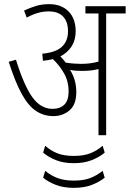

<svg xmlns="http://www.w3.org/2000/svg" viewBox="-20 -652 626 926"><path d="M348 -208Q348 -147 315 -119.5Q282 -92 238 -92Q191 -92 153.5 -117Q116 -142 84.5 -199.5Q53 -257 22 -354L57 -364Q95 -241 135.5 -184Q176 -127 234 -127Q269 -127 290 -147Q311 -167 311 -212Q311 -259 289 -298Q267 -337 235 -367Q213 -361 187 -359L184 -393Q249 -399 278.5 -426.5Q308 -454 308 -501Q308 -547 284.5 -572Q261 -597 215 -597Q188 -597 162 -589.5Q136 -582 109 -567L96 -601Q126 -615 154.5 -623.5Q183 -632 217 -632Q276 -632 310.5 -597Q345 -562 345 -501Q345 -459 325.5 -428.5Q306 -398 271 -380Q285 -366 297 -350Q316 -347 335 -345.5Q354 -344 371 -344Q393 -344 413.5 -346.5Q434 -349 455 -355V-587H392V-622H586V-587H492V0H455V-319Q436 -314 416 -312Q396 -310 377 -310Q362 -310 346.5 -311Q331 -312 318 -315Q348 -267 348 -208ZM336 135Q286 135 249 120Q212 105 188 84L198 51Q225 75 257 87.5Q289 100 336 100Q383 100 415 87.5Q447 75 475 51L485 84Q461 105 423.5 120Q386 135 336 135ZM336 254Q286 254 249 239.5Q212 225 188 205L198 172Q226 195 258 207Q290 219 336 219Q383 219 414.5 207Q446 195 475 172L485 205Q460 225 423.5 239.5Q387 254 336 254Z"/></svg>

Font: Noto Sans Condensed ExtraLight
Style: Italic
Weight: 200
Width: 3
Italic angle: -12°
Designer: Monotype Design Team
Foundry: Monotype Imaging Inc.
Version: Version 2.013; ttfautohint (v1.8.4.7-5d5b)